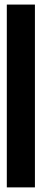

<svg xmlns="http://www.w3.org/2000/svg" viewBox="-20 -770 183 840"><path d="M9.8 -750H132.8V49.8H9.8Z"/></svg>

Font: Quaderni
Style: Regular
Weight: 400
Designer: Romain Laurent, Daphné Lejeune, Alexandre D’Hubert
Foundry: ESAD Valence
Version: Version 1.000;FEAKit 1.0